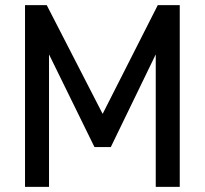

<svg xmlns="http://www.w3.org/2000/svg" viewBox="-20 -732 802 752"><path d="M78 0V-712H163L382 -286L598 -712H684V0H590V-519L414 -156H350L172 -519V0Z"/></svg>

Font: Haskoy Medium
Style: Regular
Weight: 500
Designer: Ertekin Erdin
Foundry: Ertekin Erdin
Version: Version 1.500; ttfautohint (v1.8.3)